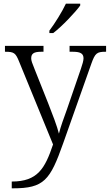

<svg xmlns="http://www.w3.org/2000/svg" viewBox="-20 -786 598 1046"><path d="M249 -619V-606H270C318 -642 392 -721 417 -756V-766H339C318 -721 278 -657 249 -619ZM44 203V240H50C220 240 253 196 324 -5L478 -440C498 -496 508 -504 554 -504H558V-536H359V-504H378C420 -504 435 -493 435 -468C435 -456 429 -435 421 -412L345 -191C327 -141 311 -98 301 -58C292 -96 264 -169 243 -222L169 -408C155 -442 150 -456 150 -468C150 -493 163 -504 204 -504H217V-536H7V-504H10C56 -504 65 -497 83 -453L269 1C225 132 185 203 44 203Z"/></svg>

Font: Noto Serif Ethiopic Light
Style: Regular
Weight: 300
Designer: Monotype Design Team
Foundry: Monotype Imaging Inc.
Version: Version 2.102